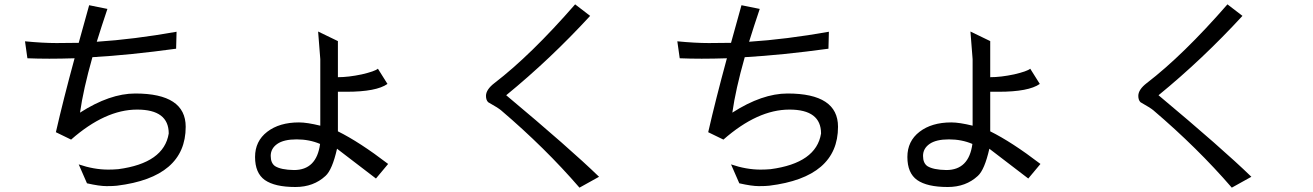

<svg xmlns="http://www.w3.org/2000/svg" viewBox="-20 -836 6040 883"><path d="M106 -568Q153 -566 207 -566Q261 -566 323 -568Q271 -377 237 -228L307 -194Q464 -332 610 -332H611Q756 -332 756 -222Q734 -86 524 -58Q501 -56 478 -56Q412 -56 342 -80L380 7Q437 20 470 20Q502 20 518 18Q834 -21 834 -253Q834 -406 602 -406Q485 -406 348 -318Q363 -425 405 -573Q578 -583 790 -612L792 -690Q595 -655 425 -644Q447 -715 474 -795L390 -812Q365 -722 342 -639Q304 -638 240 -638Q177 -638 95 -646Z M1355 -273Q1265 -273 1209 -230Q1153 -187 1153 -114Q1153 -40 1198 -8Q1244 24 1338 24H1339Q1422 24 1477 -27Q1508 -55 1530 -152L1709 -15L1765 -82Q1633 -183 1534 -232V-414H1573Q1711 -414 1762 -450L1718 -520Q1704 -508 1644 -494Q1583 -481 1534 -481V-647L1443 -691L1453 -564V-258Q1392 -273 1355 -273ZM1452 -174Q1436 -54 1332 -54Q1272 -55 1245 -72Q1225 -86 1225 -119Q1225 -153 1255 -174Q1285 -195 1344 -195Q1403 -195 1452 -174Z M2645 27 2735 -23Q2601 -153 2308 -398Q2511 -564 2694 -763L2625 -816Q2421 -582 2254 -454Q2215 -424 2215 -395Q2215 -376 2225 -366Q2271 -340 2284 -329Q2487 -156 2645 27Z M3106 -568Q3153 -566 3207 -566Q3261 -566 3323 -568Q3271 -377 3237 -228L3307 -194Q3464 -332 3610 -332H3611Q3756 -332 3756 -222Q3734 -86 3524 -58Q3501 -56 3478 -56Q3412 -56 3342 -80L3380 7Q3437 20 3470 20Q3502 20 3518 18Q3834 -21 3834 -253Q3834 -406 3602 -406Q3485 -406 3348 -318Q3363 -425 3405 -573Q3578 -583 3790 -612L3792 -690Q3595 -655 3425 -644Q3447 -715 3474 -795L3390 -812Q3365 -722 3342 -639Q3304 -638 3240 -638Q3177 -638 3095 -646Z M4355 -273Q4265 -273 4209 -230Q4153 -187 4153 -114Q4153 -40 4198 -8Q4244 24 4338 24H4339Q4422 24 4477 -27Q4508 -55 4530 -152L4709 -15L4765 -82Q4633 -183 4534 -232V-414H4573Q4711 -414 4762 -450L4718 -520Q4704 -508 4644 -494Q4583 -481 4534 -481V-647L4443 -691L4453 -564V-258Q4392 -273 4355 -273ZM4452 -174Q4436 -54 4332 -54Q4272 -55 4245 -72Q4225 -86 4225 -119Q4225 -153 4255 -174Q4285 -195 4344 -195Q4403 -195 4452 -174Z M5645 27 5735 -23Q5601 -153 5308 -398Q5511 -564 5694 -763L5625 -816Q5421 -582 5254 -454Q5215 -424 5215 -395Q5215 -376 5225 -366Q5271 -340 5284 -329Q5487 -156 5645 27Z"/></svg>

Font: Sawarabi Gothic
Style: Regular
Weight: 400
Designer: mshio (mshio@users.sourceforge.jp)
Version: Version 20141215